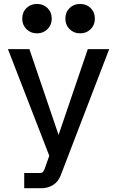

<svg xmlns="http://www.w3.org/2000/svg" viewBox="-20 -781 604 991"><path d="M105 190.4V111.8H187.5Q196.8 111.8 201.7 106.4Q206.5 101.1 210.9 89.4L246.1 -10.3L237.8 31.7L21 -527.3H131.8L291.5 -57.6L274.4 -61.5L433.1 -527.3H543.5L293.5 123.5Q281.2 156.7 254.2 173.6Q227.1 190.4 195.3 190.4ZM170.9 -608.9Q138.2 -608.9 116.5 -630.6Q94.7 -652.3 94.7 -684.6Q94.7 -717.8 116.5 -739.3Q138.2 -760.7 170.9 -760.7Q203.6 -760.7 225.3 -739.3Q247.1 -717.8 247.1 -684.6Q247.1 -652.3 225.3 -630.6Q203.6 -608.9 170.9 -608.9ZM393.6 -608.9Q360.8 -608.9 339.1 -630.6Q317.4 -652.3 317.4 -684.6Q317.4 -717.8 339.1 -739.3Q360.8 -760.7 393.6 -760.7Q426.3 -760.7 448 -739.3Q469.7 -717.8 469.7 -684.6Q469.7 -652.3 448 -630.6Q426.3 -608.9 393.6 -608.9Z"/></svg>

Font: Schibsted Grotesk Medium
Style: Regular
Weight: 500
Designer: Bakken & Baeck AS, Henrik Kongsvoll
Foundry: Schibsted ASA
Version: Version 1.100;gftools[0.9.25]